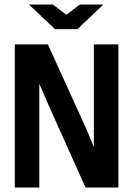

<svg xmlns="http://www.w3.org/2000/svg" viewBox="-20 -836 590 856"><path d="M361.3 0 190.4 -380.9 155.3 -462.9V-198.2V0H45.9V-638.2H193.4L367.7 -254.9L398.4 -180.2V-461.9V-638.2H507.8V0ZM108.9 -815.9H215.8L275.9 -770L335.9 -815.9H440.9L325.2 -706.1H225.1ZM0 -638.2Z"/></svg>

Font: Code New Roman
Style: Bold
Weight: 700
Monospace: yes
Designer: Sam Radian
Foundry: Code New Roman
Version: Version 1.508 October 19, 2014